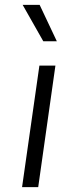

<svg xmlns="http://www.w3.org/2000/svg" viewBox="-20 -770 285 790"><path d="M73.2 -750H143.1L213.9 -600.1H158.2ZM142.1 -500H208L137.2 0H70.8Z"/></svg>

Font: Oakes Grotesk
Style: Light Italic
Weight: 300
Designer: Samuel Oakes
Foundry: Samuel Oakes
Version: Version 1.0 | wf-rip DC20170320